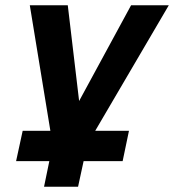

<svg xmlns="http://www.w3.org/2000/svg" viewBox="-20 -558 660 728"><path d="M41 53 66 -62H171L93 -538H237L280 -175L477 -538H620L341 -62H469L445 53H297L276 150H147L167 53Z"/></svg>

Font: Geist Mono ExtraBold
Style: Italic
Weight: 800
Italic angle: -12°
Monospace: yes
Designer: Basement.studio, Andrés Briganti, Mateo Zaragoza
Foundry: Basement.studio, Vercel, Andrés Briganti, Guido Ferreyra, Mateo Zaragoza
Version: Version 1.500; ttfautohint (v1.8.4.7-5d5b)